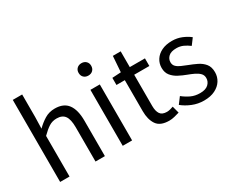

<svg xmlns="http://www.w3.org/2000/svg" viewBox="-115 -1198 1945 1613"><g transform="rotate(-30 858.0 -391.5)"><path d="M92 0V-796H183V-578L180 -466Q218 -504 261.5 -530.5Q305 -557 360 -557Q446 -557 486 -502.5Q526 -448 526 -344V0H435V-332Q435 -409 410.5 -443Q386 -477 332 -477Q290 -477 257 -456Q224 -435 183 -394V0Z M699 0V-543H790V0ZM745 -655Q718 -655 701 -671.5Q684 -688 684 -716Q684 -742 701 -758.5Q718 -775 745 -775Q772 -775 789 -758.5Q806 -742 806 -716Q806 -688 789 -671.5Q772 -655 745 -655Z M1145 13Q1058 13 1024 -37Q990 -87 990 -168V-469H909V-538L994 -543L1005 -696H1081V-543H1228V-469H1081V-166Q1081 -116 1099.5 -88.5Q1118 -61 1165 -61Q1179 -61 1196.5 -65.5Q1214 -70 1227 -75L1245 -7Q1222 0 1196 6.5Q1170 13 1145 13Z M1482 13Q1424 13 1371 -8.5Q1318 -30 1279 -62L1324 -122Q1359 -94 1397.5 -76Q1436 -58 1485 -58Q1539 -58 1565.5 -83Q1592 -108 1592 -143Q1592 -171 1573.5 -189.5Q1555 -208 1526.5 -221.5Q1498 -235 1468 -246Q1430 -260 1393.5 -279Q1357 -298 1333 -327.5Q1309 -357 1309 -403Q1309 -446 1331.5 -481Q1354 -516 1396 -536.5Q1438 -557 1497 -557Q1547 -557 1590.5 -539Q1634 -521 1665 -496L1621 -437Q1593 -458 1563.5 -471.5Q1534 -485 1498 -485Q1446 -485 1421.5 -462Q1397 -439 1397 -407Q1397 -381 1413.5 -364.5Q1430 -348 1457 -336.5Q1484 -325 1514 -313Q1554 -298 1592 -279.5Q1630 -261 1655 -230.5Q1680 -200 1680 -148Q1680 -104 1657 -67.5Q1634 -31 1590 -9Q1546 13 1482 13Z"/></g></svg>

Font: Source Han Sans SC
Style: Regular
Weight: 400
Designer: Ryoko NISHIZUKA 西塚涼子 (kana, bopomofo & ideographs); Paul D. Hunt (Latin, Greek & Cyrillic); Sandoll Communications 산돌커뮤니
Foundry: Adobe
Version: Version 2.002;hotconv 1.0.116;makeotfexe 2.5.65601; ttfautoh